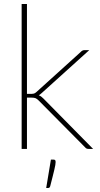

<svg xmlns="http://www.w3.org/2000/svg" viewBox="-20 -743 500 958"><path d="M114.5 -723V-274.5H137.5Q143 -274.5 149 -276Q155 -277.5 162.5 -284.5L382 -483Q386.5 -488 391.2 -490.5Q396 -493 403.5 -493H425.5L189 -279.5Q185 -275.5 181.2 -272.8Q177.5 -270 173.5 -267.5Q180.5 -265 186 -260.8Q191.5 -256.5 196.5 -251.5L444.5 0H422Q417 0 412.8 -1.5Q408.5 -3 404.5 -8L173 -241.5Q164.5 -250 157.5 -253Q150.5 -256 135.5 -256H114.5V0H88V-723ZM248 53.5Q253.5 53.5 255.5 56.5Q257.5 59.5 257.5 65.5Q257.5 71 256 80.5Q254.5 90 251 104.2Q247.5 118.5 242.5 138.8Q237.5 159 230.5 186Q229 190.5 226.8 192.8Q224.5 195 219 195H210.5L234 53.5Z"/></svg>

Font: Lato 2
Style: Regular
Weight: 200
Designer: Lukasz Dziedzic with Adam Twardoch and Botio Nikoltchev
Foundry: tyPoland Lukasz Dziedzic
Version: Version 2.015; 2015-08-06; http://www.latofonts.com/